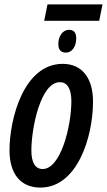

<svg xmlns="http://www.w3.org/2000/svg" viewBox="-20 -839 484 869"><path d="M180 -745H429L444 -819H195ZM278 -601C308 -601 325 -631 325 -665C325 -692 314 -704 292 -704C263 -704 244 -674 244 -640C244 -613 256 -601 278 -601ZM163 10C329 10 401 -217 401 -380C401 -487 350 -550 264 -550C86 -550 23 -298 23 -159C23 -51 74 10 163 10ZM173 -74C139 -74 122 -104 122 -158C122 -258 163 -467 251 -467C286 -467 303 -435 303 -381C303 -268 255 -74 173 -74Z"/></svg>

Font: Noto Sans UI Condensed Medium
Style: Italic
Weight: 500
Width: 3
Italic angle: -12°
Designer: Monotype Design Team
Foundry: Monotype Imaging Inc.
Version: Version 1.901